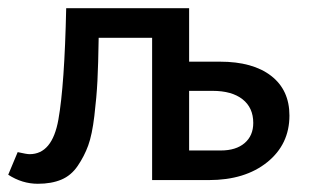

<svg xmlns="http://www.w3.org/2000/svg" viewBox="-23 -438 764 467"><path d="M512 -288Q592 -288 636.5 -253.5Q681 -219 681 -157Q681 -87 627 -43.5Q573 0 485 0H347V-346H217Q216 -281 214 -241.5Q212 -202 206.5 -156Q201 -110 191.5 -84Q182 -58 166 -34.5Q150 -11 126 -1Q102 9 69 9Q31 9 -3 -13L20 -68Q42 -63 49 -63Q104 -63 119 -147Q134 -231 138 -418H437V-288ZM514 -72Q551 -72 572 -90Q593 -108 593 -139Q593 -176 567 -196.5Q541 -217 494 -217H437V-72Z"/></svg>

Font: EauTestText Semibold
Style: Regular
Weight: 600
Designer: Christian Thalmann (Catharsis Fonts)
Version: Version 0.001;PS 000.001;hotconv 1.0.88;makeotf.lib2.5.64775